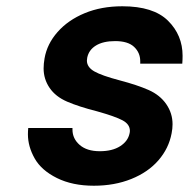

<svg xmlns="http://www.w3.org/2000/svg" viewBox="-20 -583 602 612"><path d="M279 9Q211 9 161.5 -15.5Q112 -40 90.5 -78Q69 -116 69 -155Q69 -165 70 -175H211Q211 -173 211 -170Q211 -141 234 -121Q257 -101 298 -101Q338 -101 363 -117Q388 -133 393 -158Q394 -162 394 -166Q394 -187 370.5 -199.5Q347 -212 290 -228Q231 -243 194 -259Q157 -275 138 -303Q119 -331 119 -365Q119 -380 122 -397Q130 -443 163.5 -481Q197 -519 250 -541Q303 -563 370 -563Q469 -563 515.5 -517Q562 -471 562 -405Q562 -393 561 -380H427Q427 -384 427 -388Q427 -415 407.5 -433.5Q388 -452 347 -452Q309 -452 286 -438Q263 -424 258 -399Q257 -394 257 -390Q257 -369 280.5 -355.5Q304 -342 361 -327Q418 -312 454 -296Q490 -280 510 -251Q530 -222 530 -187Q530 -173 527 -158Q518 -110 485 -72Q452 -34 398.5 -12.5Q345 9 279 9Z"/></svg>

Font: Fz Poppins SemBd
Style: Italic
Weight: 600
Italic angle: -10°
Designer: Ninad Kale (Devanagari), Jonny Pinhorn (Latin)
Foundry: Indian Type Foundry
Version: Vit hóa bi Vntype.Com & FontZin.Com